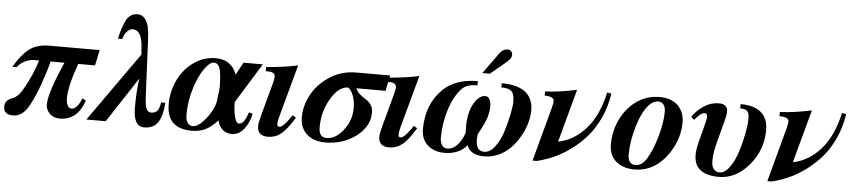

<svg xmlns="http://www.w3.org/2000/svg" viewBox="-49 -953 5473 1226"><g transform="rotate(5 2688.0 -340.0)"><path d="M570 -449 549 -349H441Q388 -202 388 -122Q388 -100 397 -80.5Q406 -61 422 -61Q459 -61 487 -132L510 -120Q467 9 353 9Q313 9 288.5 -16Q264 -41 264 -74Q264 -148 353 -349H264Q249 -287 218 -200Q187 -113 154 -55Q114 15 55 15Q-6 15 -6 -36Q-6 -77 36 -92Q77 -106 104 -154Q166 -262 190 -349H155Q128 -349 97.5 -333Q67 -317 51 -294H24Q69 -373 118.5 -411Q168 -449 247 -449Z M990 -150H1017Q1011 -64 983 -23Q955 18 895 18Q826 18 826 -102Q826 -215 838 -290L648 0H524L838 -444L834 -495Q826 -600 769 -600Q753 -600 735 -583.5Q717 -567 707 -532H680Q689 -573 696.5 -596.5Q704 -620 716.5 -646.5Q729 -673 748 -685.5Q767 -698 792 -698Q821 -698 839 -675Q857 -652 863.5 -620Q870 -588 872 -540L889 -177Q892 -118 902.5 -99Q913 -80 933 -80Q941 -80 947 -81.5Q953 -83 963 -89Q973 -95 980 -110.5Q987 -126 990 -150Z M1616 -449 1458 -194Q1458 -138 1468.5 -98.5Q1479 -59 1496 -59Q1531 -59 1554 -136L1578 -129Q1568 -73 1535.5 -31Q1503 11 1457 11Q1418 11 1394.5 -12.5Q1371 -36 1365 -68Q1324 -23 1286.5 -5Q1249 13 1197 13Q1137 13 1097 -12Q1039 -49 1039 -145Q1039 -224 1073 -296.5Q1107 -369 1171 -415.5Q1235 -462 1313 -462Q1367 -462 1401 -436Q1435 -410 1448 -368L1492 -449ZM1354 -285Q1354 -352 1344 -392.5Q1334 -433 1303 -433Q1283 -433 1258 -403.5Q1233 -374 1211 -328Q1189 -282 1173.5 -217Q1158 -152 1158 -88Q1158 -52 1171 -34.5Q1184 -17 1203 -17Q1244 -17 1294.5 -85Q1345 -153 1346 -209Q1354 -253 1354 -285Z M1834 -142 1856 -128Q1808 -49 1771 -20Q1734 9 1688 9Q1620 9 1620 -54Q1620 -76 1635 -130L1690 -333Q1698 -365 1698 -378Q1698 -407 1652 -407H1638V-434Q1756 -443 1841 -462L1750 -128Q1741 -97 1741 -77Q1741 -61 1756 -61Q1777 -61 1820 -122Z M2432 -449 2411 -349H2224Q2233 -327 2253.5 -310Q2274 -293 2291.5 -283Q2309 -273 2323 -252.5Q2337 -232 2337 -203Q2337 -114 2253.5 -50.5Q2170 13 2057 13Q1981 13 1937 -26.5Q1893 -66 1893 -135Q1893 -207 1930.5 -278Q1968 -349 2043.5 -399Q2119 -449 2213 -449ZM2218 -222Q2218 -268 2204.5 -302Q2191 -336 2172 -349Q2111 -349 2061.5 -265Q2012 -181 2012 -81Q2012 -16 2061 -16Q2120 -16 2169 -79Q2218 -142 2218 -222Z M2611 -142 2633 -128Q2585 -49 2548 -20Q2511 9 2465 9Q2397 9 2397 -54Q2397 -76 2412 -130L2467 -333Q2475 -365 2475 -378Q2475 -407 2429 -407H2415V-434Q2533 -443 2618 -462L2527 -128Q2518 -97 2518 -77Q2518 -61 2533 -61Q2554 -61 2597 -122Z M3017 -516 3115 -652Q3135 -680 3169 -680Q3179 -680 3187.5 -671.5Q3196 -663 3196 -651Q3196 -632 3186 -620Q3176 -608 3146 -583L3065 -516ZM3146 -435V-462Q3291 -462 3332 -381Q3349 -349 3349 -309Q3349 -214 3289 -119Q3229 -24 3137 4Q3109 13 3075 13Q2985 13 2963 -49Q2941 -19 2903 -3Q2865 13 2822 13Q2770 13 2736 -7Q2670 -44 2670 -127Q2670 -287 2773 -387Q2853 -462 2993 -462V-435Q2922 -435 2892 -401Q2844 -349 2816.5 -261Q2789 -173 2789 -83Q2789 -54 2800.5 -35Q2812 -16 2836 -16Q2871 -16 2898.5 -46Q2926 -76 2944 -125Q2944 -130 2943.5 -146.5Q2943 -163 2943 -174Q2943 -217 2954.5 -261Q2966 -305 2991.5 -338Q3017 -371 3049 -371Q3067 -371 3076.5 -353Q3086 -335 3086 -306Q3086 -279 3076 -241Q3064 -199 3022 -126Q3019 -106 3019 -88Q3019 -16 3072 -16Q3109 -16 3141 -58.5Q3173 -101 3191 -160Q3209 -219 3219.5 -271Q3230 -323 3230 -350Q3230 -382 3222 -402Q3209 -435 3146 -435Z M3822 -462 3849 -457Q3837 -374 3804 -302Q3771 -230 3727 -179Q3683 -128 3628 -87.5Q3573 -47 3519.5 -23.5Q3466 0 3412 13H3385L3478 -333Q3486 -361 3486 -377Q3486 -407 3426 -407V-434Q3509 -436 3629 -462L3537 -122H3539Q3638 -142 3713.5 -227Q3789 -312 3822 -462Z M4157 -462H4161Q4234 -462 4276 -421Q4318 -380 4318 -311Q4318 -242 4289 -175.5Q4260 -109 4213 -62Q4138 13 4038 13Q3965 13 3919.5 -25.5Q3874 -64 3874 -135Q3874 -208 3901 -274Q3928 -340 3974 -385Q4053 -462 4157 -462ZM4199 -372Q4199 -400 4186.5 -416.5Q4174 -433 4152 -433Q4120 -433 4092 -402Q4049 -354 4021 -257.5Q3993 -161 3993 -80Q3993 -16 4042 -16Q4083 -16 4113 -65Q4149 -124 4174 -214.5Q4199 -305 4199 -372Z M4677 -435V-462Q4730 -462 4765 -449Q4854 -416 4854 -311Q4854 -183 4771 -85Q4688 13 4579 13Q4419 13 4419 -115Q4419 -149 4432 -201L4456 -292Q4470 -344 4471 -358Q4471 -385 4454 -385Q4430 -385 4390 -336L4370 -354Q4398 -396 4443 -425.5Q4488 -455 4538 -455Q4595 -455 4595 -407Q4595 -384 4583 -340L4545 -196Q4529 -134 4529 -85Q4529 -50 4543.5 -33Q4558 -16 4581 -16Q4615 -16 4645.5 -59Q4676 -102 4694.5 -161.5Q4713 -221 4724 -278.5Q4735 -336 4735 -372Q4735 -411 4721 -423Q4707 -435 4677 -435Z M5327 -462 5354 -457Q5342 -374 5309 -302Q5276 -230 5232 -179Q5188 -128 5133 -87.5Q5078 -47 5024.5 -23.5Q4971 0 4917 13H4890L4983 -333Q4991 -361 4991 -377Q4991 -407 4931 -407V-434Q5014 -436 5134 -462L5042 -122H5044Q5143 -142 5218.5 -227Q5294 -312 5327 -462Z"/></g></svg>

Font: STIX
Style: Bold Italic
Weight: 700
Italic angle: -16.33°
Designer: MicroPress Inc., with final additions and corrections provided by Coen Hoffman, Elsevier (retired)
Version: Version 1.1.1